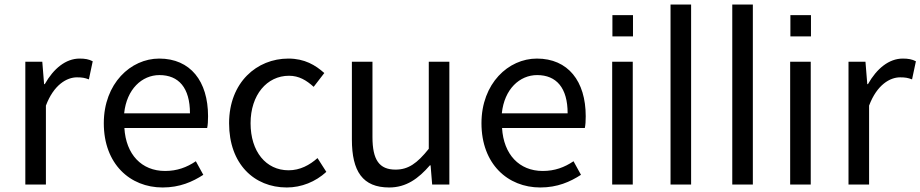

<svg xmlns="http://www.w3.org/2000/svg" viewBox="-20 -816 4070 849"><path d="M167 -543H92V0H183V-349C218 -442 276 -474 320 -474C343 -474 354 -472 373 -465L390 -545C373 -554 356 -557 332 -557C271 -557 217 -513 178 -444H175Z M699 13C775 13 831 -12 879 -43L846 -103C806 -76 763 -60 710 -60C606 -60 537 -133 530 -250H896C899 -263 900 -282 900 -302C900 -457 822 -557 684 -557C558 -557 439 -447 439 -271C439 -91 555 13 699 13ZM820 -315H529C540 -422 608 -484 685 -484C770 -484 820 -428 820 -315Z M1248 13C1313 13 1375 -12 1423 -56L1384 -117C1349 -86 1307 -63 1256 -63C1156 -63 1088 -146 1088 -271C1088 -396 1160 -481 1258 -481C1302 -481 1335 -461 1367 -432L1414 -493C1375 -528 1327 -557 1255 -557C1116 -557 993 -452 993 -271C993 -91 1104 13 1248 13Z M1701 13C1776 13 1830 -26 1881 -85H1884L1891 0H1967V-543H1876V-158C1824 -93 1785 -66 1729 -66C1657 -66 1627 -109 1627 -210V-543H1536V-199C1536 -58 1584 13 1701 13Z M2369 13C2445 13 2501 -12 2549 -43L2516 -103C2476 -76 2433 -60 2380 -60C2276 -60 2207 -133 2200 -250H2566C2569 -263 2570 -282 2570 -302C2570 -457 2492 -557 2354 -557C2228 -557 2109 -447 2109 -271C2109 -91 2225 13 2369 13ZM2490 -315H2199C2210 -422 2278 -484 2355 -484C2440 -484 2490 -428 2490 -315Z M2687 -543V0H2778V-543ZM2688 -655H2779V-749H2688Z M2945 -796V0H3036V-796Z M3218 -796V0H3309V-796Z M3474 -543V0H3565V-543ZM3475 -655H3566V-749H3475Z M3807 -543H3732V0H3823V-349C3858 -442 3916 -474 3960 -474C3983 -474 3994 -472 4013 -465L4030 -545C4013 -554 3996 -557 3972 -557C3911 -557 3857 -513 3818 -444H3815Z"/></svg>

Font: Spoqa Han Sans Neo
Style: Regular
Weight: 400
Designer: [Spoqa Han Sans Neo] Dong-huui Kim ___ Younghwa Kang ___ Yujin Lee ___ [Noto Sans] Ryoko NISHIZUKA ____ (kana & ideograp
Foundry: Spoqa (http://www.spoqa-han-sans.com)
Version: Version 1.100;hotconv 1.0.109;makeotfexe 2.5.65596